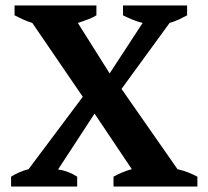

<svg xmlns="http://www.w3.org/2000/svg" viewBox="-20 -682 762 702"><path d="M429.7 -662.1H664.1V-626Q649.9 -618.2 634.3 -610.8Q618.7 -603.5 600.1 -598.1L424.3 -356.9L628.9 -63.5Q650.4 -58.6 668 -51.5Q685.5 -44.4 701.7 -36.1V0H395V-36.1Q410.2 -44.4 426.8 -51.5Q443.4 -58.6 461.9 -63.5L325.7 -266.6L192.4 -62.5Q211.9 -59.6 229 -53Q246.1 -46.4 262.2 -36.1V0H20.5V-36.1Q51.3 -55.2 84.5 -63.5L282.7 -328.1L98.1 -598.1Q80.6 -603.5 64.5 -610.8Q48.3 -618.2 33.2 -626V-662.1H332.5V-626Q321.8 -619.1 304.7 -612.3Q287.6 -605.5 264.6 -598.1L380.9 -413.6L501.5 -598.1Q482.9 -602.5 463.9 -610.4Q444.8 -618.2 429.7 -626Z"/></svg>

Font: PT Astra Serif
Style: Bold
Weight: 700
Designer: A.Korolkova, I. Chaeva
Foundry: ParaType Ltd
Version: Version 1.002